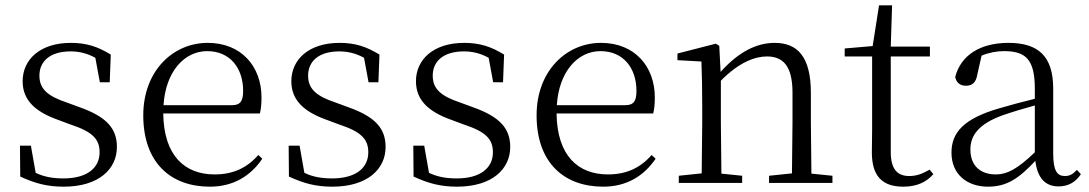

<svg xmlns="http://www.w3.org/2000/svg" viewBox="-20 -687 4091 721"><path d="M219 14C352 14 419 -53 419 -135C419 -204 381 -248 280 -284L231 -302C159 -326 128 -353 128 -403C128 -456 167 -494 245 -494C277 -494 307 -487 338 -470L355 -378H392L396 -482C347 -512 305 -526 246 -526C130 -526 65 -463 65 -382C65 -309 115 -267 195 -238L246 -219C328 -192 354 -164 354 -115C354 -57 308 -17 218 -17C175 -17 143 -24 114 -38L96 -140H55L56 -24C110 1 156 14 219 14Z M768 14C856 14 921 -26 965 -91L950 -105C908 -57 856 -32 786 -32C674 -32 595 -102 593 -261H956C960 -277 962 -297 962 -321C962 -438 886 -526 760 -526C629 -526 518 -420 518 -254C518 -74 623 14 768 14ZM594 -292C602 -418 672 -495 758 -495C844 -495 893 -431 893 -346C893 -309 884 -292 851 -292Z M1228 14C1361 14 1428 -53 1428 -135C1428 -204 1390 -248 1289 -284L1240 -302C1168 -326 1137 -353 1137 -403C1137 -456 1176 -494 1254 -494C1286 -494 1316 -487 1347 -470L1364 -378H1401L1405 -482C1356 -512 1314 -526 1255 -526C1139 -526 1074 -463 1074 -382C1074 -309 1124 -267 1204 -238L1255 -219C1337 -192 1363 -164 1363 -115C1363 -57 1317 -17 1227 -17C1184 -17 1152 -24 1123 -38L1105 -140H1064L1065 -24C1119 1 1165 14 1228 14Z M1696 14C1829 14 1896 -53 1896 -135C1896 -204 1858 -248 1757 -284L1708 -302C1636 -326 1605 -353 1605 -403C1605 -456 1644 -494 1722 -494C1754 -494 1784 -487 1815 -470L1832 -378H1869L1873 -482C1824 -512 1782 -526 1723 -526C1607 -526 1542 -463 1542 -382C1542 -309 1592 -267 1672 -238L1723 -219C1805 -192 1831 -164 1831 -115C1831 -57 1785 -17 1695 -17C1652 -17 1620 -24 1591 -38L1573 -140H1532L1533 -24C1587 1 1633 14 1696 14Z M2245 14C2333 14 2398 -26 2442 -91L2427 -105C2385 -57 2333 -32 2263 -32C2151 -32 2072 -102 2070 -261H2433C2437 -277 2439 -297 2439 -321C2439 -438 2363 -526 2237 -526C2106 -526 1995 -420 1995 -254C1995 -74 2100 14 2245 14ZM2071 -292C2079 -418 2149 -495 2235 -495C2321 -495 2370 -431 2370 -346C2370 -309 2361 -292 2328 -292Z M2953 0H3106V-27L3027 -35L3025 -227V-338C3025 -474 2975 -526 2889 -526C2823 -526 2755 -494 2686 -417L2681 -515L2668 -523L2524 -486V-461L2614 -456C2616 -406 2617 -353 2617 -285V-227L2615 -36L2529 -27V0H2767V-27L2689 -35L2687 -227V-384C2757 -455 2817 -475 2860 -475C2920 -475 2956 -440 2956 -339V-227L2954 -36L2868 -27V0Z M3372 14C3421 14 3458 -2 3485 -33L3471 -50C3444 -35 3424 -26 3394 -26C3349 -26 3325 -53 3325 -116V-475H3472V-512H3325L3330 -667H3281L3257 -514L3152 -505V-475H3255V-201C3255 -165 3254 -146 3254 -115C3254 -28 3291 14 3372 14Z M3955 13C3990 13 4019 -2 4039 -33L4024 -49C4008 -32 3996 -26 3979 -26C3950 -26 3935 -45 3935 -111V-354C3935 -476 3879 -526 3767 -526C3660 -526 3588 -479 3567 -398C3571 -377 3585 -365 3607 -365C3630 -365 3645 -376 3650 -407L3666 -478C3695 -490 3723 -495 3750 -495C3830 -495 3866 -466 3866 -354V-316C3821 -305 3772 -292 3728 -279C3600 -241 3553 -190 3553 -114C3553 -31 3613 14 3690 14C3762 14 3807 -18 3868 -83C3875 -23 3902 13 3955 13ZM3866 -115C3800 -52 3762 -32 3720 -32C3662 -32 3624 -64 3624 -126C3624 -179 3656 -221 3742 -253C3779 -266 3823 -279 3866 -291Z"/></svg>

Font: Noto Serif KR Light
Style: Regular
Weight: 300
Designer: Ryoko NISHIZUKA 西塚涼子 (kana & ideographs); Frank Grießhammer (Latin, Greek & Cyrillic); Wenlong ZHANG 张文龙 (bopomofo); San
Foundry: Adobe
Version: Version 2.001;hotconv 1.1.0;makeotfexe 2.6.0